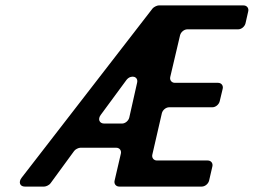

<svg xmlns="http://www.w3.org/2000/svg" viewBox="-20 -687 935 707"><path d="M71 0H143C150 0 162 -6 166 -12L253 -131C257 -137 269 -143 276 -143H408C420 -143 428 -133 425 -121L402 -22C399 -10 407 0 419 0H723C735 0 747 -10 750 -22L762 -74C765 -86 757 -96 745 -96H558C546 -96 538 -106 541 -118L576 -270C579 -282 591 -292 603 -292H762C774 -292 786 -302 789 -314L800 -360C803 -372 795 -382 783 -382H624C612 -382 604 -392 607 -404L643 -557C646 -569 658 -579 670 -579H857C869 -579 881 -589 884 -601L894 -645C897 -657 889 -667 877 -667H564C558 -667 546 -661 542 -656L60 -33C47 -17 53 0 71 0ZM351 -264 446 -393C462 -413 490 -406 485 -383L456 -254C453 -242 441 -232 429 -232H364C346 -232 339 -248 351 -264Z"/></svg>

Font: DIN Rundschrift
Style: BreitKursiv
Weight: 400
Width: 7
Version: Version 1.027